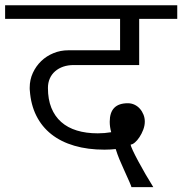

<svg xmlns="http://www.w3.org/2000/svg" viewBox="-20 -707 713 751"><path d="M673.3 -633.3H524.4V-452.6H268.6Q246.1 -452.6 227.5 -446.3Q209 -439.9 195.6 -428.2Q182.1 -416.5 174.8 -399.9Q167.5 -383.3 167.5 -362.8Q167.5 -318.4 180.9 -285.2Q194.3 -252 219.5 -229.7Q244.6 -207.5 280.8 -196.5Q316.9 -185.5 362.3 -185.5Q389.2 -185.5 415 -189.9Q409.2 -210.4 409.2 -231Q409.2 -303.2 480 -303.2Q494.1 -303.2 506.3 -297.4Q518.6 -291.5 527.3 -281.5Q536.1 -271.5 541.3 -258.5Q546.4 -245.6 546.4 -231.4Q546.4 -215.8 540.3 -199.7Q534.2 -183.6 525.6 -170.7Q517.1 -157.7 507.6 -149.7Q498 -141.6 491.2 -141.6Q491.2 -136.2 499.5 -118.4Q507.8 -100.6 520.8 -76.4Q533.7 -52.2 549.3 -25.4Q564.9 1.5 579.6 24.9H494.1Q494.1 20.5 463.9 -45.4Q455.1 -64.5 447 -84Q439 -103.5 432.6 -124Q422.9 -123 412.1 -122.3Q401.4 -121.6 388.7 -121.6Q323.2 -121.6 270.8 -137Q218.3 -152.3 180.9 -181.9Q143.6 -211.4 122.1 -254.4Q100.6 -297.4 96.7 -352.5Q96.2 -354.5 96.2 -358.4V-364.3Q96.2 -395 108.4 -421.6Q120.6 -448.2 141.1 -468Q161.6 -487.8 189 -499Q216.3 -510.3 246.6 -510.3H449.7V-633.3H0V-686.5H673.3Z"/></svg>

Font: SakalBharati
Style: Regular
Weight: 400
Designer: CDAC GIST
Foundry: CDAC
Version: 13.02